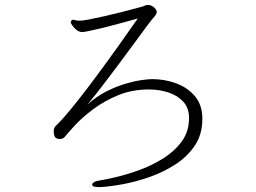

<svg xmlns="http://www.w3.org/2000/svg" viewBox="-20 -733 1040 779"><path d="M379 26Q354 26 354 16Q354 11 362 6Q370 1 386 -1Q411 -5 455 -15.5Q499 -26 549 -44.5Q599 -63 644 -91.5Q689 -120 718 -160Q747 -200 747 -254Q747 -295 723.5 -320.5Q700 -346 663 -358Q626 -370 584 -370Q516 -370 459 -346.5Q402 -323 357.5 -289.5Q313 -256 284 -224.5Q255 -193 243 -178Q236 -169 222 -169Q204 -169 200 -184Q199 -188 198.5 -192Q198 -196 198 -200Q198 -214 206 -222Q218 -233 238.5 -256Q259 -279 296 -325.5Q333 -372 392 -452Q451 -532 539 -658Q529 -655 505 -648.5Q481 -642 451.5 -634Q422 -626 393 -619Q364 -612 342.5 -607.5Q321 -603 314 -603Q301 -603 290.5 -611.5Q280 -620 273.5 -629.5Q267 -639 267 -642Q267 -647 270.5 -650Q274 -653 276 -653Q280 -653 286 -651Q292 -649 303 -649Q315 -649 343.5 -654.5Q372 -660 407 -668Q442 -676 475.5 -684.5Q509 -693 532.5 -699.5Q556 -706 560 -707Q572 -713 580 -713Q594 -713 605 -703Q616 -693 616 -685Q616 -676 606 -665Q598 -657 576.5 -628Q555 -599 525 -558Q495 -517 461 -471.5Q427 -426 394 -383Q361 -340 334 -308Q370 -341 410.5 -361.5Q451 -382 488 -393Q525 -404 554 -408Q583 -412 597 -412Q648 -412 694.5 -395Q741 -378 771 -342.5Q801 -307 801 -251Q801 -188 770.5 -142.5Q740 -97 691 -65.5Q642 -34 586 -14.5Q530 5 477.5 14.5Q425 24 389 26Z"/></svg>

Font: Moon Stars Kai T HW Light
Style: Regular
Weight: 300
Designer: GuiWonder
Version: Version 1.101